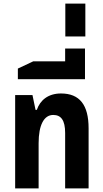

<svg xmlns="http://www.w3.org/2000/svg" viewBox="-20 -1044 570 1064"><path d="M64 0H194V-250C194 -352 224 -407 275 -407C318 -407 341 -378 341 -307V0H471V-333C471 -463 421 -526 318 -526C246 -526 202 -488 184 -435H177L160 -517H64Z M79 -605H451V-775H341V-704H164L79 -664Z M342 -842H453V-1024H342Z"/></svg>

Font: Noto Sans Thai UI ExtCond
Style: Bold
Weight: 700
Width: 2
Designer: Monotype Design Team
Foundry: Monotype Imaging Inc.
Version: Version 2.000